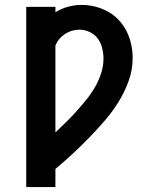

<svg xmlns="http://www.w3.org/2000/svg" viewBox="-20 -763 640 783"><path d="M87 0V-735H206V-713Q230 -728 257.5 -735.5Q285 -743 313 -743Q341 -743 368.5 -736Q396 -729 420.5 -715.5Q445 -702 464.5 -681Q484 -660 496.5 -635Q509 -610 515 -582Q521 -554 521 -526Q521 -479 505 -434Q489 -389 464 -348.5Q439 -308 408 -272Q377 -236 344 -202Q311 -168 276.5 -136Q242 -104 206 -74V0ZM206 -223Q228 -244 250 -265.5Q272 -287 292.5 -310Q313 -333 332.5 -357Q352 -381 367.5 -408Q383 -435 392.5 -464.5Q402 -494 402 -524Q402 -546 396.5 -567.5Q391 -589 378.5 -606Q366 -623 345.5 -632.5Q325 -642 304 -642Q288 -642 273 -637.5Q258 -633 245 -624.5Q232 -616 222 -604Q212 -592 206 -577Z"/></svg>

Font: Iosevka Slab Extended
Style: Bold
Weight: 700
Width: 7
Monospace: yes
Designer: Belleve Invis
Foundry: Belleve Invis
Version: Version 11.1.0; ttfautohint (v1.8.3)